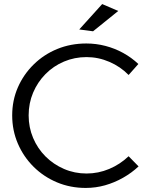

<svg xmlns="http://www.w3.org/2000/svg" viewBox="-20 -919 740 945"><path d="M613 -550Q573 -591 518.5 -614.5Q464 -638 406 -638Q347 -638 295 -616Q243 -594 204 -554.5Q165 -515 143 -463Q121 -411 121 -351Q121 -292 143 -240Q165 -188 204 -149Q243 -110 295 -87.5Q347 -65 406 -65Q464 -65 517.5 -87.5Q571 -110 613 -150L662 -100Q628 -68 585.5 -44Q543 -20 497 -7Q451 6 402 6Q326 6 260.5 -21.5Q195 -49 145.5 -98Q96 -147 68 -212Q40 -277 40 -351Q40 -425 68 -489Q96 -553 146 -602Q196 -651 262 -678Q328 -705 405 -705Q453 -705 499 -693Q545 -681 586 -658.5Q627 -636 661 -604ZM483 -899 562 -865 438 -765 370 -774Z"/></svg>

Font: Alexandria Light
Style: Regular
Weight: 300
Designer: Mohamed Gaber
Foundry: Kief Type Foundry
Version: Version 5.100